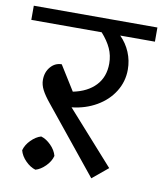

<svg xmlns="http://www.w3.org/2000/svg" viewBox="-98 -700 658 774"><g transform="rotate(10 231.0 -313.0)"><path d="M484 -580H342Q368 -554 382 -520.5Q396 -487 396 -450Q396 -401 370.5 -360Q345 -319 300 -293Q255 -267 199 -261L391 -46L327 7L110 -261Q87 -289 76.5 -309.5Q66 -330 66 -350Q66 -382 84.5 -403.5Q103 -425 130 -425L193 -324Q252 -336 285 -371Q318 -406 318 -461Q318 -494 305 -522.5Q292 -551 266 -580H-22V-638H484ZM165 -56Q159 -33 139.5 -13.5Q120 6 99 12Q78 6 58.5 -13.5Q39 -33 33 -56Q39 -79 58.5 -98.5Q78 -118 99 -124Q120 -118 139.5 -98.5Q159 -79 165 -56Z"/></g></svg>

Font: AmikoRegular
Style: Regular
Weight: 400
Designer: Pablo Impallari, Rodrigo Fuenzalida, Andres Torresi
Foundry: Impallari Type
Version: Version 1.000; ttfautohint (v1.3)